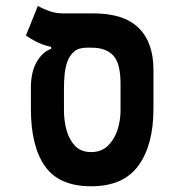

<svg xmlns="http://www.w3.org/2000/svg" viewBox="-20 -632 626 661"><path d="M293.9 9.3Q184.1 9.3 135.3 -59.1Q86.4 -127.4 86.4 -257.3V-329.6Q86.4 -384.3 106.2 -418.7Q126 -453.1 156.2 -463.9V-470.7Q129.9 -476.1 108.2 -486.8Q86.4 -497.6 69.3 -509.8L110.4 -611.8Q121.6 -604.5 146 -595.2Q170.4 -585.9 195.8 -585.9H301.8Q405.3 -585.9 456.8 -536.4Q508.3 -486.8 508.3 -391.1V-257.3Q508.3 -132.8 456.5 -61.8Q404.8 9.3 293.9 9.3ZM293.9 -108.4Q328.6 -108.4 351.1 -129.9Q373.5 -151.4 384.3 -184.3Q395 -217.3 395 -251.5V-342.8Q395 -415 369.4 -441.4Q343.8 -467.8 296.4 -467.8H277.8Q250 -467.8 234.4 -453.9Q218.8 -439.9 211.4 -418.2Q204.1 -396.5 202.1 -372.6Q200.2 -348.6 200.2 -329.1V-251.5Q200.2 -217.3 209 -184.3Q217.8 -151.4 238.3 -129.9Q258.8 -108.4 293.9 -108.4Z"/></svg>

Font: Cascadia Mono NF SemiBold
Style: Regular
Weight: 600
Monospace: yes
Designer: Aaron Bell
Foundry: Saja Typeworks
Version: Version 2404.023; ttfautohint (v1.8.4)